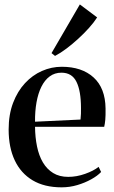

<svg xmlns="http://www.w3.org/2000/svg" viewBox="-20 -812 500 844"><path d="M251 11.5Q175 11.5 123.2 -19.5Q71.5 -50.5 44.8 -107.2Q18 -164 18 -242.5Q18 -308.5 37.5 -359.8Q57 -411 90 -446.5Q123 -482 164.8 -500.2Q206.5 -518.5 251.5 -518.5Q340 -518.5 391.5 -471.5Q443 -424.5 444 -335Q444.5 -304 442.8 -285.2Q441 -266.5 438 -254.5H134Q134.5 -208 142.8 -168Q151 -128 168.5 -98.2Q186 -68.5 213.5 -51.5Q241 -34.5 280 -34.5Q317 -34.5 354.2 -47.8Q391.5 -61 413.5 -78.5L424.5 -56Q408.5 -39 381 -23.8Q353.5 -8.5 320 1.5Q286.5 11.5 251 11.5ZM134 -277 334 -286.5Q335.5 -300 335.8 -312Q336 -324 336 -337Q336 -412 316.2 -452.2Q296.5 -492.5 250 -492.5Q220.5 -492.5 198.5 -476.2Q176.5 -460 162 -430.8Q147.5 -401.5 140.5 -362.2Q133.5 -323 134 -277ZM221.5 -566.5 206.5 -578.5 331 -792.5 407 -735.5Q393 -713.5 371 -689Q349 -664.5 323.2 -641Q297.5 -617.5 271.5 -598Q245.5 -578.5 222.5 -566.5Z"/></svg>

Font: Merriweather 144pt Medium
Style: Regular
Weight: 500
Version: Version 2.100